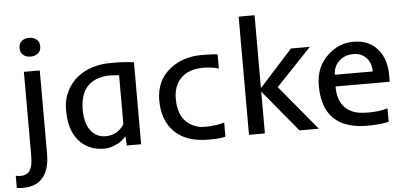

<svg xmlns="http://www.w3.org/2000/svg" viewBox="-87 -849 2476 1175"><g transform="rotate(-5 1151.5 -261.5)"><path d="M189.5 -651.1Q189.5 -623 171.1 -608.2Q152.8 -593.3 125.5 -593.3Q98.1 -593.3 80.3 -608.2Q62.5 -623 62.5 -651.1Q62.5 -679.2 80.3 -693.8Q98.1 -708.5 125.5 -708.5Q152.8 -708.5 171.1 -693.8Q189.5 -679.2 189.5 -651.1ZM76.2 -503.9H173.8V9.8Q173.8 142.1 90.8 186Q58.1 203.1 6.3 203.1Q-2 203.1 -10.7 202.1L-28.8 200.2V125Q-15.6 128.9 1 128.9Q17.6 128.9 32.5 123Q47.4 117.2 57.1 103.5Q76.2 76.2 76.2 9.3Z M407.2 -448.7Q488.8 -511.7 609.9 -511.7Q672.9 -511.7 705.1 -508.8Q705.1 -508.8 752.4 -503.9V0H664.6L660.6 -58.1Q631.3 -19 571.3 0Q548.3 7.3 524.2 7.3Q500 7.3 476.6 2.4Q453.1 -2.4 429.9 -13.7Q406.7 -24.9 385.7 -43.7Q364.7 -62.5 348.4 -90.1Q332 -117.7 322.5 -155.3Q313 -192.9 313 -253.4Q313 -314 339.1 -365Q365.2 -416 407.2 -448.7ZM654.8 -432.1Q623.5 -436 592.5 -436Q561.5 -436 526.4 -425Q491.2 -414.1 466.3 -390.6Q414.6 -341.8 414.6 -241.7Q414.6 -147 459 -101.6Q492.7 -67.9 540 -67.9Q601.1 -67.9 640.6 -112.3Q650.4 -123.5 654.8 -132.3Z M1270.5 -1.5Q1241.2 7.8 1168.9 7.8Q1096.7 7.8 1046.1 -9.8Q995.6 -27.3 960 -61.5Q886.2 -132.3 886.2 -257.8Q886.2 -379.4 974.6 -449.2Q1053.7 -511.7 1168.9 -511.7Q1240.2 -511.7 1266.6 -506.8V-419.9Q1225.6 -433.1 1173.1 -433.1Q1120.6 -433.1 1085.9 -418.7Q1051.3 -404.3 1029.3 -379.9Q987.8 -333.5 987.8 -257.8Q987.8 -129.9 1080.1 -87.4Q1112.8 -72.3 1144 -72.3Q1175.3 -72.3 1192.1 -73.7Q1209 -75.2 1224.1 -77.6Q1256.3 -83 1270.5 -88.9Z M1415 -726.1H1512.7V-278.3L1716.8 -503.9H1833L1615.7 -275.4L1844.2 0H1725.1L1512.7 -256.8V0H1415Z M2143.1 7.8Q1866.7 7.8 1866.7 -262.2Q1866.7 -378.4 1943.4 -448.2Q2012.2 -511.7 2100.6 -511.7Q2196.8 -511.7 2251 -447.3Q2301.3 -387.2 2301.3 -286.6V-248.5H1968.3Q1968.3 -110.4 2081.1 -79.6Q2107.9 -72.3 2163.8 -72.3Q2219.7 -72.3 2273.4 -87.4V-4.9Q2219.7 7.8 2143.1 7.8ZM2203.6 -320.3Q2203.6 -367.2 2177.7 -399.4Q2147.5 -436.5 2094.2 -436.5Q2038.1 -436.5 2002.9 -400.9Q1970.7 -367.7 1970.7 -320.3Z"/></g></svg>

Font: Inder
Style: Regular
Weight: 400
Designer: Irina Smirnova
Foundry: Irina Smirnova
Version: Version 1.001